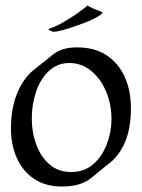

<svg xmlns="http://www.w3.org/2000/svg" viewBox="-20 -666 518 701"><path d="M206 15Q146 15 104.5 -13Q63 -41 41.5 -89Q20 -137 20 -196Q20 -264 39 -316Q58 -368 93 -402Q98 -406 118 -422.5Q138 -439 175 -468Q206 -493 261 -493Q326 -493 369.5 -464Q413 -435 435.5 -385Q458 -335 458 -271Q458 -205 440.5 -157.5Q423 -110 389 -78Q376 -68 357.5 -52.5Q339 -37 314 -17Q276 15 206 15ZM240 -38Q288 -38 320.5 -66.5Q353 -95 370 -139.5Q387 -184 387 -231Q387 -285 367.5 -331.5Q348 -378 313 -407Q278 -436 233 -436Q189 -436 158 -406.5Q127 -377 111.5 -330.5Q96 -284 96 -233Q96 -183 112.5 -138Q129 -93 161 -65.5Q193 -38 240 -38ZM174 -550Q157 -556 157 -559Q157 -559 159 -561Q191 -572 219 -589.5Q247 -607 255 -612Q296 -641 299 -646Q320 -634 335 -629Q354 -622 354 -620Q354 -617 343 -609Q316 -591 256 -571Q198 -550 174 -550Z"/></svg>

Font: Luxurious Roman
Style: Regular
Weight: 400
Designer: Robert E. Leuschke
Foundry: Robert E. Leuschke
Version: Version 1.010; ttfautohint (v1.8.3)